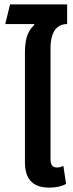

<svg xmlns="http://www.w3.org/2000/svg" viewBox="-20 -848 336 878"><path d="M206 10C234 10 261 5 282 -7L270 -89C261 -85 250 -82 241 -82C220 -82 211 -94 211 -122V-626C211 -711 246 -738 287 -738V-828H26L4 -738H136L137 -734C115 -714 94 -684 94 -609V-107C94 -22 136 10 206 10Z"/></svg>

Font: Noto Sans Thai Cond SemBd
Style: Regular
Weight: 600
Width: 3
Designer: Monotype Design Team
Foundry: Monotype Imaging Inc.
Version: Version 2.002